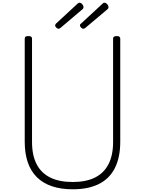

<svg xmlns="http://www.w3.org/2000/svg" viewBox="-20 -1382 1073 1421"><path d="M518 19Q431 19 364.5 -3.5Q298 -26 253 -70.5Q208 -115 185.5 -181Q163 -247 163 -333V-1096Q163 -1106 169 -1110.5Q175 -1115 189 -1115Q204 -1115 210.5 -1110.5Q217 -1106 217 -1096V-331Q217 -233 251 -167Q285 -101 352 -68Q419 -35 518 -35Q617 -35 683 -68Q749 -101 783 -167Q817 -233 817 -331V-1096Q817 -1106 823.5 -1110.5Q830 -1115 844 -1115Q870 -1115 870 -1096V-333Q870 -218 830.5 -139Q791 -60 712.5 -20.5Q634 19 518 19ZM412 -1169Q406 -1169 397 -1177.5Q388 -1186 388 -1193Q388 -1196 389 -1198.5Q390 -1201 393 -1206L552 -1353Q557 -1357 560 -1359.5Q563 -1362 567 -1362Q575 -1362 582 -1357Q589 -1352 593.5 -1344Q598 -1336 598 -1329Q598 -1325 597 -1322Q596 -1319 591 -1314L427 -1175Q422 -1172 419 -1170.5Q416 -1169 412 -1169ZM597 -1169Q589 -1169 580.5 -1177.5Q572 -1186 572 -1193Q572 -1196 572.5 -1199Q573 -1202 578 -1206L737 -1353Q741 -1357 744.5 -1359.5Q748 -1362 752 -1362Q760 -1362 767 -1357Q774 -1352 778.5 -1344Q783 -1336 783 -1329Q783 -1325 782 -1322Q781 -1319 776 -1314L611 -1175Q606 -1172 603 -1170.5Q600 -1169 597 -1169Z"/></svg>

Font: Playwrite FR Moderne ExtraLight
Style: Regular
Weight: 250
Version: Version 1.002